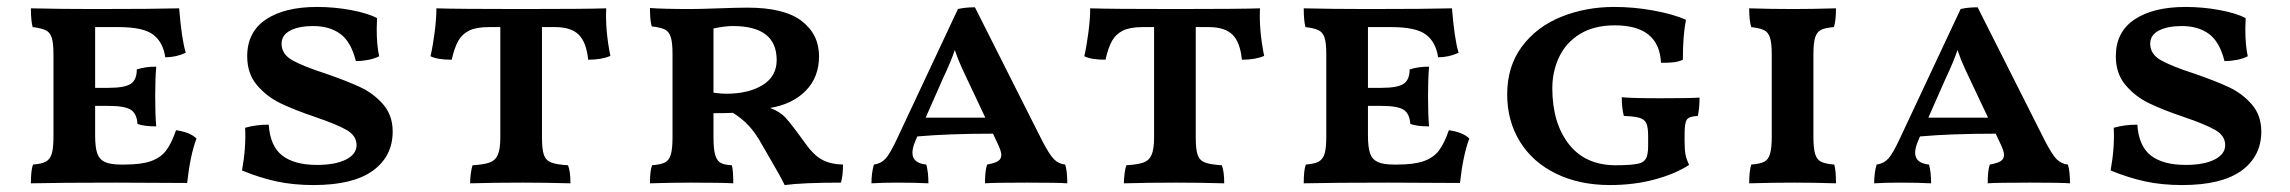

<svg xmlns="http://www.w3.org/2000/svg" viewBox="-20 -526 6597 553"><path d="M546 -127Q528 -80 519 1L314 0Q155 0 69 2Q69 -36 75 -52Q100 -54 112 -60.5Q124 -67 129 -83Q134 -99 134 -133V-370Q134 -402 129 -417.5Q124 -433 111.5 -439Q99 -445 74 -448Q69 -467 69 -502Q153 -500 253 -500Q422 -500 496 -502Q503 -414 515 -374Q487 -361 456 -361Q450 -404 421.5 -426Q393 -448 321 -448H254V-273H293Q339 -273 356.5 -284.5Q374 -296 374 -326Q398 -334 430 -334Q427 -298 427 -249Q427 -195 430 -162Q395 -162 376 -169Q374 -199 356.5 -210Q339 -221 293 -221H254V-136Q254 -102 260 -84.5Q266 -67 282 -59.5Q298 -52 329 -52H338Q387 -52 415 -62Q443 -72 458.5 -92.5Q474 -113 487 -151Q528 -145 546 -127Z M677 -35Q689 -101 686 -158Q717 -167 754 -167Q758 -105 793 -78Q828 -51 893 -51Q946 -51 976.5 -66.5Q1007 -82 1007 -108Q1007 -135 978.5 -151.5Q950 -168 888 -189Q826 -210 787 -229Q748 -248 720 -281Q692 -314 692 -364Q692 -434 746 -470Q800 -506 893 -506Q943 -506 991 -497Q1039 -488 1066 -474L1065 -443Q1065 -396 1072 -364Q1059 -357 1040.5 -353.5Q1022 -350 1005 -350Q991 -406 960 -428.5Q929 -451 882 -451Q841 -451 816 -438Q791 -425 791 -400Q791 -370 822 -352.5Q853 -335 918 -314Q979 -293 1017.5 -275Q1056 -257 1083.5 -225.5Q1111 -194 1111 -147Q1111 -76 1054 -34.5Q997 7 883 7Q825 7 776.5 -3.5Q728 -14 677 -35Z M1738 -365Q1713 -354 1674 -354Q1669 -404 1647 -426Q1625 -448 1578 -448H1541V-130Q1541 -96 1546.5 -80Q1552 -64 1567.5 -58Q1583 -52 1616 -50Q1623 -33 1623 2Q1551 0 1485 0Q1404 0 1334 2Q1334 -11 1336 -26Q1338 -41 1341 -50Q1374 -52 1390.5 -58Q1407 -64 1414 -80.5Q1421 -97 1421 -130V-448H1389Q1352 -448 1331.5 -438Q1311 -428 1300 -408.5Q1289 -389 1281 -354Q1240 -354 1220 -364Q1227 -395 1232 -434Q1237 -473 1237 -502Q1297 -500 1482 -500Q1667 -500 1726 -502Q1723 -439 1738 -365Z M2408 -52Q2408 -19 2402 0Q2293 0 2240 7Q2227 -20 2198 -69L2176 -107Q2157 -142 2137 -163.5Q2117 -185 2091 -201Q2071 -200 2035 -200V-131Q2035 -96 2040 -79.5Q2045 -63 2055.5 -57Q2066 -51 2088 -50Q2092 -34 2092 2Q2057 0 1969 0Q1916 0 1852 2Q1852 -34 1858 -50Q1883 -52 1895 -58Q1907 -64 1912 -80.5Q1917 -97 1917 -130V-371Q1917 -403 1912 -419Q1907 -435 1895 -441Q1883 -447 1857 -450Q1852 -468 1852 -503Q1888 -500 1970 -500Q1994 -500 2050 -502Q2106 -504 2133 -504Q2239 -504 2289 -465.5Q2339 -427 2339 -364Q2339 -304 2301 -265Q2263 -226 2198 -215Q2226 -205 2243 -186.5Q2260 -168 2301 -111Q2323 -80 2347 -66.5Q2371 -53 2408 -52ZM2217 -353Q2217 -451 2091 -451Q2068 -451 2035 -444V-259Q2058 -256 2071 -256Q2136 -256 2176.5 -281Q2217 -306 2217 -353Z M3054 2Q3029 0 2939 0Q2841 0 2817 2Q2817 -35 2823 -52Q2845 -56 2854.5 -62Q2864 -68 2864 -80Q2864 -89 2856 -107L2840 -141Q2711 -141 2622 -133L2616 -119Q2608 -100 2608 -86Q2608 -56 2648 -52Q2654 -30 2654 2Q2616 0 2565 0Q2522 0 2490 2Q2490 -28 2497 -52Q2518 -55 2531 -69.5Q2544 -84 2564 -127L2739 -500Q2760 -505 2788 -505L2980 -124Q3002 -81 3015.5 -67.5Q3029 -54 3048 -52Q3054 -33 3054 2ZM2818 -187 2767 -295Q2764 -301 2751.5 -328Q2739 -355 2730 -382Q2720 -351 2695 -298L2646 -187Z M3621 -365Q3596 -354 3557 -354Q3552 -404 3530 -426Q3508 -448 3461 -448H3424V-130Q3424 -96 3429.5 -80Q3435 -64 3450.5 -58Q3466 -52 3499 -50Q3506 -33 3506 2Q3434 0 3368 0Q3287 0 3217 2Q3217 -11 3219 -26Q3221 -41 3224 -50Q3257 -52 3273.5 -58Q3290 -64 3297 -80.5Q3304 -97 3304 -130V-448H3272Q3235 -448 3214.5 -438Q3194 -428 3183 -408.5Q3172 -389 3164 -354Q3123 -354 3103 -364Q3110 -395 3115 -434Q3120 -473 3120 -502Q3180 -500 3365 -500Q3550 -500 3609 -502Q3606 -439 3621 -365Z M4212 -127Q4194 -80 4185 1L3980 0Q3821 0 3735 2Q3735 -36 3741 -52Q3766 -54 3778 -60.5Q3790 -67 3795 -83Q3800 -99 3800 -133V-370Q3800 -402 3795 -417.5Q3790 -433 3777.5 -439Q3765 -445 3740 -448Q3735 -467 3735 -502Q3819 -500 3919 -500Q4088 -500 4162 -502Q4169 -414 4181 -374Q4153 -361 4122 -361Q4116 -404 4087.5 -426Q4059 -448 3987 -448H3920V-273H3959Q4005 -273 4022.5 -284.5Q4040 -296 4040 -326Q4064 -334 4096 -334Q4093 -298 4093 -249Q4093 -195 4096 -162Q4061 -162 4042 -169Q4040 -199 4022.5 -210Q4005 -221 3959 -221H3920V-136Q3920 -102 3926 -84.5Q3932 -67 3948 -59.5Q3964 -52 3995 -52H4004Q4053 -52 4081 -62Q4109 -72 4124.5 -92.5Q4140 -113 4153 -151Q4194 -145 4212 -127Z M4321 -254Q4321 -335 4363.5 -392Q4406 -449 4476.5 -477.5Q4547 -506 4629 -506Q4687 -506 4743.5 -495.5Q4800 -485 4836 -469Q4827 -425 4827 -354Q4814 -348 4799.5 -346.5Q4785 -345 4764 -345Q4759 -453 4631 -453Q4571 -453 4530.5 -428Q4490 -403 4470.5 -361.5Q4451 -320 4451 -272Q4451 -172 4498.5 -111Q4546 -50 4634 -50Q4679 -50 4700 -55Q4714 -58 4720.5 -69Q4727 -80 4727 -107V-134Q4727 -159 4722 -170.5Q4717 -182 4702.5 -186.5Q4688 -191 4657 -192Q4651 -215 4651 -246Q4678 -243 4764 -243Q4850 -243 4875 -245Q4875 -213 4870 -192Q4845 -191 4838.5 -181.5Q4832 -172 4832 -141V-119Q4832 -95 4834.5 -81.5Q4837 -68 4845 -51Q4805 -25 4745.5 -9Q4686 7 4617 7Q4529 7 4461.5 -26Q4394 -59 4357.5 -118.5Q4321 -178 4321 -254Z M5024 -52Q5049 -54 5061 -60Q5073 -66 5078 -82.5Q5083 -99 5083 -132V-370Q5083 -402 5078 -417.5Q5073 -433 5061 -439Q5049 -445 5024 -448Q5018 -466 5018 -502Q5080 -500 5145 -500Q5198 -500 5268 -502Q5268 -466 5262 -448Q5237 -446 5225 -440Q5213 -434 5208 -418Q5203 -402 5203 -370V-132Q5203 -99 5208 -82.5Q5213 -66 5225.5 -60Q5238 -54 5263 -52Q5268 -36 5268 2Q5204 0 5148 0Q5086 0 5018 2Q5018 -33 5024 -52Z M5942 2Q5917 0 5827 0Q5729 0 5705 2Q5705 -35 5711 -52Q5733 -56 5742.5 -62Q5752 -68 5752 -80Q5752 -89 5744 -107L5728 -141Q5599 -141 5510 -133L5504 -119Q5496 -100 5496 -86Q5496 -56 5536 -52Q5542 -30 5542 2Q5504 0 5453 0Q5410 0 5378 2Q5378 -28 5385 -52Q5406 -55 5419 -69.5Q5432 -84 5452 -127L5627 -500Q5648 -505 5676 -505L5868 -124Q5890 -81 5903.5 -67.5Q5917 -54 5936 -52Q5942 -33 5942 2ZM5706 -187 5655 -295Q5652 -301 5639.5 -328Q5627 -355 5618 -382Q5608 -351 5583 -298L5534 -187Z M6059 -35Q6071 -101 6068 -158Q6099 -167 6136 -167Q6140 -105 6175 -78Q6210 -51 6275 -51Q6328 -51 6358.5 -66.5Q6389 -82 6389 -108Q6389 -135 6360.5 -151.5Q6332 -168 6270 -189Q6208 -210 6169 -229Q6130 -248 6102 -281Q6074 -314 6074 -364Q6074 -434 6128 -470Q6182 -506 6275 -506Q6325 -506 6373 -497Q6421 -488 6448 -474L6447 -443Q6447 -396 6454 -364Q6441 -357 6422.5 -353.5Q6404 -350 6387 -350Q6373 -406 6342 -428.5Q6311 -451 6264 -451Q6223 -451 6198 -438Q6173 -425 6173 -400Q6173 -370 6204 -352.5Q6235 -335 6300 -314Q6361 -293 6399.5 -275Q6438 -257 6465.5 -225.5Q6493 -194 6493 -147Q6493 -76 6436 -34.5Q6379 7 6265 7Q6207 7 6158.5 -3.5Q6110 -14 6059 -35Z"/></svg>

Font: Vollkorn SC SemiBold
Style: Regular
Weight: 600
Designer: Friedrich Althausen
Foundry: Friedrich Althausen
Version: Version 4.015